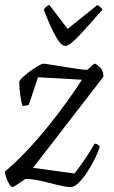

<svg xmlns="http://www.w3.org/2000/svg" viewBox="-28 -758 460 778"><path d="M23 0Q17 0 9.5 -12Q2 -24 -3 -39Q-8 -54 -8 -63Q34 -98 79 -145.5Q124 -193 166.5 -245.5Q209 -298 244.5 -347.5Q280 -397 304 -435L126 -445L89 -334Q80 -329 63 -329Q58 -345 54 -372.5Q50 -400 50 -427Q53 -435 66 -447Q79 -459 96 -471Q113 -483 127.5 -491.5Q142 -500 148 -500Q154 -500 177.5 -496Q201 -492 230.5 -487.5Q260 -483 285.5 -479Q311 -475 323 -475Q327 -475 333.5 -481.5Q340 -488 346.5 -494Q353 -500 356 -500Q361 -500 376 -486.5Q391 -473 391 -447L106 -78L273 -55Q279 -61 295 -83Q311 -105 328 -131Q345 -157 355 -176Q362 -176 368 -172Q374 -168 376 -164Q372 -147 359 -120Q346 -93 328.5 -65.5Q311 -38 292.5 -19Q274 0 258 0Q240 0 208 -8Q176 -16 140 -24.5Q104 -33 75 -33Q60 -23 43.5 -11.5Q27 0 23 0ZM236 -572Q220 -572 199.5 -607.5Q179 -643 149 -719Q152 -723 157 -728.5Q162 -734 172 -738L246 -641L367 -738Q374 -733 380 -728Q386 -723 387 -719Q320 -642 286.5 -607Q253 -572 236 -572Z"/></svg>

Font: Texturina 72pt 72pt Light
Style: Italic
Weight: 300
Italic angle: -11°
Designer: Guillermo Torres Carreño
Foundry: Omnibus-Type
Version: Version 1.002; ttfautohint (v1.8.3)